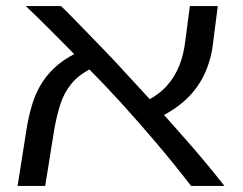

<svg xmlns="http://www.w3.org/2000/svg" viewBox="-20 -613 801 633"><path d="M610 0Q552 -75 493 -144.5Q434 -214 376.5 -277Q319 -340 265 -394Q234 -425 205 -454.5Q176 -484 150 -510Q124 -536 102.5 -557Q81 -578 65 -593H181Q198 -577 217 -557.5Q236 -538 257.5 -516Q279 -494 303 -469Q327 -444 354 -416Q409 -357 471 -289Q533 -221 597 -148Q661 -75 720 0ZM38 0 68 -190Q75 -233 87 -271.5Q99 -310 120 -342.5Q141 -375 173.5 -401.5Q206 -428 253 -448L283 -388Q240 -367 215.5 -337Q191 -307 179 -269.5Q167 -232 159 -187L129 0ZM490 -219 460 -279Q503 -300 529.5 -329.5Q556 -359 571 -396.5Q586 -434 591 -479L606 -593H698L683 -476Q677 -418 654.5 -369.5Q632 -321 591.5 -283.5Q551 -246 490 -219Z"/></svg>

Font: Noto Sans Hebrew Thin
Style: Regular
Weight: 400
Version: Version 3.001